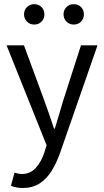

<svg xmlns="http://www.w3.org/2000/svg" viewBox="-20 -707 507 936"><path d="M90.3 209.5Q73.5 209.5 59.3 206.5Q45.2 203.5 33.2 198.8L50.6 134.7Q60.1 137.7 69.1 139.5Q78.1 141.2 86.4 141.2Q127.7 141.2 154.6 111.4Q181.4 81.6 196 36.9L207.1 1L12 -486.1H96.8L196 -217Q207.6 -185.5 219.7 -149.9Q231.8 -114.3 243.3 -80H247.3Q257.9 -113.5 268.2 -149.2Q278.6 -184.8 288.2 -217L374.8 -486.1H455.4L272.3 40Q255.1 88.1 231.3 126.5Q207.5 165 173.2 187.2Q139 209.5 90.3 209.5ZM146.8 -587.3Q125.7 -587.3 111.5 -601.7Q97.2 -616.2 97.2 -636.9Q97.2 -658.3 111.5 -672.5Q125.7 -686.6 146.8 -686.6Q168.6 -686.6 182.5 -672.5Q196.5 -658.3 196.5 -636.9Q196.5 -616.2 182.5 -601.7Q168.6 -587.3 146.8 -587.3ZM339.4 -587.3Q318.3 -587.3 304.1 -601.7Q289.8 -616.2 289.8 -636.9Q289.8 -658.3 304.1 -672.5Q318.3 -686.6 339.4 -686.6Q361.2 -686.6 375.1 -672.5Q389.1 -658.3 389.1 -636.9Q389.1 -616.2 375.1 -601.7Q361.2 -587.3 339.4 -587.3Z"/></svg>

Font: Source Sans Variable
Style: Regular
Weight: 200
Designer: Paul D. Hunt
Foundry: Adobe Systems Incorporated
Version: Version 3.006;hotconv 1.0.111;makeotfexe 2.5.65597